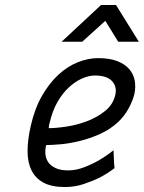

<svg xmlns="http://www.w3.org/2000/svg" viewBox="-20 -743 579 773"><path d="M255 -57Q286 -57 318.5 -69.5Q351 -82 377 -97Q408 -115 437 -138Q438 -120 438.5 -102.5Q439 -85 441 -66Q414 -45 381 -28Q353 -14 317 -2Q281 10 241 10Q188 10 155.5 -7.5Q123 -25 107 -57Q91 -89 91 -134.5Q91 -180 104 -237Q120 -307 149.5 -358Q179 -409 215.5 -442.5Q252 -476 293.5 -492.5Q335 -509 375 -509Q421 -509 452 -497Q483 -485 500.5 -464.5Q518 -444 522.5 -418Q527 -392 521 -364Q514 -336 497.5 -306Q481 -276 457 -253Q424 -222 382.5 -203.5Q341 -185 299.5 -175Q258 -165 222.5 -162Q187 -159 166 -159Q161 -140 163 -121.5Q165 -103 175 -89Q185 -75 204.5 -66Q224 -57 255 -57ZM176 -227Q206 -227 248.5 -233.5Q291 -240 331.5 -255.5Q372 -271 403.5 -296.5Q435 -322 444 -360Q452 -394 431 -416.5Q410 -439 362 -439Q338 -439 310.5 -427Q283 -415 257.5 -391.5Q232 -368 211.5 -332.5Q191 -297 180 -249Q178 -244 177.5 -238Q177 -232 176 -227ZM387 -723H447L539 -575H456L404 -659L311 -575H228Z"/></svg>

Font: Panefresco 400wt
Style: Italic
Weight: 400
Foundry: Campivisivi & Chank Co
Version: Version 1.001